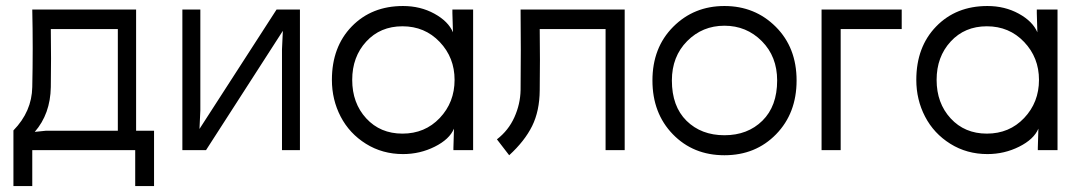

<svg xmlns="http://www.w3.org/2000/svg" viewBox="-20 -502 3612 642"><path d="M149.9 -404.8Q151.4 -304.2 149.9 -210.9Q148.4 -121.1 96.2 -61L133.8 -64.9H374V-404.8ZM24.9 120.1V-65.9Q86.4 -128.9 87.9 -210.9Q90.8 -340.8 87.9 -470.2H435.1V-64.9H495.1V120.1H432.1V0H87.9V120.1Z M982.9 -470.2V0H922.9V-336.9L925.8 -398.9L668.9 0H589.8V-470.2H649.9V-132.8L647 -70.8L904.8 -470.2Z M1325.7 -55.2Q1400.9 -55.2 1450.4 -107.4Q1500 -159.7 1500 -234.9Q1500 -309.6 1450.2 -361.8Q1400.4 -414.1 1325.7 -414.1Q1251.5 -414.1 1204.6 -363Q1157.7 -312 1157.7 -234.9Q1157.7 -157.2 1204.6 -106.2Q1251.5 -55.2 1325.7 -55.2ZM1089.8 -234.9Q1089.8 -345.2 1156.2 -413.6Q1222.7 -481.9 1327.6 -481.9Q1385.7 -481.9 1432.4 -456.3Q1479 -430.7 1494.6 -394L1492.7 -458V-470.2H1562V0H1496.1V-7.8L1498 -71.8Q1482.9 -36.1 1433.6 -11.5Q1384.3 13.2 1327.6 13.2Q1258.8 13.2 1203.6 -21.2Q1148.4 -55.7 1119.1 -112.1Q1089.8 -168.5 1089.8 -234.9Z M1784.7 -404.8Q1786.1 -302.2 1784.7 -200.2Q1784.2 -130.9 1759.3 -80.6Q1734.4 -30.3 1682.6 17.1L1641.6 -36.1Q1680.2 -65.9 1700 -109.9Q1719.7 -153.8 1720.7 -200.2Q1722.2 -335.4 1720.7 -470.2H2068.8V0H2004.9V-404.8Z M2226.6 -232.9Q2226.6 -146.5 2275.6 -98.1Q2324.7 -49.8 2402.3 -49.8Q2480 -49.8 2529.3 -98.4Q2578.6 -147 2578.6 -232.9Q2578.6 -313 2527.3 -364.5Q2476.1 -416 2402.3 -416Q2328.6 -416 2277.6 -364.5Q2226.6 -313 2226.6 -232.9ZM2161.6 -232.9Q2161.6 -342.8 2231 -412.4Q2300.3 -481.9 2402.3 -481.9Q2504.4 -481.9 2574 -412.4Q2643.6 -342.8 2643.6 -232.9Q2643.6 -123.5 2575.2 -53.2Q2506.8 17.1 2402.3 17.1Q2297.9 17.1 2229.7 -53.2Q2161.6 -123.5 2161.6 -232.9Z M2791 0H2727.1V-470.2H2995.1V-404.8H2791Z M3279.8 -55.2Q3355 -55.2 3404.5 -107.4Q3454.1 -159.7 3454.1 -234.9Q3454.1 -309.6 3404.3 -361.8Q3354.5 -414.1 3279.8 -414.1Q3205.6 -414.1 3158.7 -363Q3111.8 -312 3111.8 -234.9Q3111.8 -157.2 3158.7 -106.2Q3205.6 -55.2 3279.8 -55.2ZM3043.9 -234.9Q3043.9 -345.2 3110.4 -413.6Q3176.8 -481.9 3281.7 -481.9Q3339.8 -481.9 3386.5 -456.3Q3433.1 -430.7 3448.7 -394L3446.8 -458V-470.2H3516.1V0H3450.2V-7.8L3452.1 -71.8Q3437 -36.1 3387.7 -11.5Q3338.4 13.2 3281.7 13.2Q3212.9 13.2 3157.7 -21.2Q3102.5 -55.7 3073.2 -112.1Q3043.9 -168.5 3043.9 -234.9Z"/></svg>

Font: Kreadon
Style: Regular
Weight: 400
Designer: kohakuno
Foundry: StudioGnu
Version: Version 1.000;Glyphs 3.1.2 (3151)